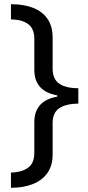

<svg xmlns="http://www.w3.org/2000/svg" viewBox="-20 -734 420 912"><path d="M32 86Q84 84 113.5 62.5Q143 41 143 -8V-153Q143 -256 252 -275V-281Q143 -300 143 -403V-549Q143 -598 114 -619.5Q85 -641 32 -642V-714Q94 -714 138 -696.5Q182 -679 206 -644Q230 -609 230 -555V-409Q230 -358 261.5 -336.5Q293 -315 352 -315V-242Q293 -241 261.5 -220Q230 -199 230 -149V0Q230 53 205 88Q180 123 135.5 140.5Q91 158 32 158Z"/></svg>

Font: Noto Naskh Arabic
Style: Regular
Weight: 400
Designer: Monotype Design Team, David Williams, Mohamad Dakak and Nizar Qandah
Foundry: Monotype Imaging Inc.
Version: Version 2.013